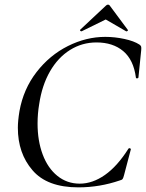

<svg xmlns="http://www.w3.org/2000/svg" viewBox="-20 -795 629 828"><path d="M120 -61Q57 -134 57 -244Q57 -274 64 -316Q81 -411 137.5 -484Q194 -557 273 -596.5Q352 -636 434 -636Q475 -636 516.5 -627Q558 -618 581 -603Q587 -599 588.5 -594.5Q590 -590 589 -579L577 -461Q576 -457 571 -457Q566 -457 566 -461Q556 -537 511.5 -574.5Q467 -612 396 -612Q334 -612 282 -579.5Q230 -547 195.5 -487Q161 -427 149 -346Q142 -305 142 -262Q142 -188 164 -129Q186 -70 227.5 -36.5Q269 -3 324 -3Q379 -3 432.5 -40.5Q486 -78 534 -154Q536 -156 538 -156Q541 -156 543 -154Q545 -152 544 -150L515 -40Q512 -28 509 -23.5Q506 -19 497 -17Q410 13 318 13Q183 13 120 -61ZM326 -667 436 -770Q441 -775 445 -775Q451 -775 454 -770L532 -665Q532 -663 529 -661Q526 -659 524 -660L436 -711L332 -660H331Q328 -660 326 -662.5Q324 -665 326 -667Z"/></svg>

Font: CormorantInfant-MediumItalic
Style: Italic
Weight: 500
Italic angle: -10°
Designer: Christian Thalmann (Catharsis Fonts)
Foundry: Catharsis Fonts
Version: Version 3.303